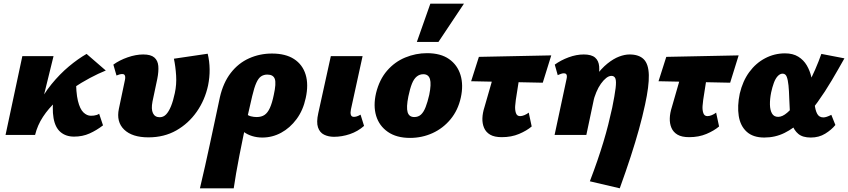

<svg xmlns="http://www.w3.org/2000/svg" viewBox="-20 -731 4594 1040"><path d="M134 0Q148 -83 181 -151.5Q214 -220 259 -275Q304 -330 353 -371Q402 -412 449 -439L553 -349Q513 -333 467 -308.5Q421 -284 374 -252.5Q327 -221 285 -182.5Q243 -144 213 -98.5Q183 -53 170 0ZM10 0 101 -427H270L165 0ZM381 9Q337 9 308 -15.5Q279 -40 270 -91.5Q261 -143 272 -223L392 -311Q391 -230 402 -185Q413 -140 432 -122Q451 -104 472 -104Q481 -104 489 -105Q497 -106 504.5 -108.5Q512 -111 517 -115L538 -52Q503 -25 465 -8Q427 9 381 9Z M784 13Q696 13 652.5 -29Q609 -71 624 -142L657 -299Q659 -309 658 -316Q657 -323 653.5 -326.5Q650 -330 642 -330Q636 -330 628 -328Q620 -326 611 -322L594 -381Q627 -405 671.5 -420.5Q716 -436 756 -436Q797 -436 816 -419.5Q835 -403 837.5 -373.5Q840 -344 832 -304L806 -181Q798 -140 808.5 -118Q819 -96 845 -96Q865 -96 879.5 -111Q894 -126 906 -155Q918 -184 927 -227Q937 -273 934 -321.5Q931 -370 922 -413L1105 -440Q1115 -399 1115.5 -355.5Q1116 -312 1107 -268Q1090 -189 1045.5 -125.5Q1001 -62 935 -24.5Q869 13 784 13Z M1063 289Q1078 225 1091 167.5Q1104 110 1116 53.5Q1128 -3 1141.5 -65.5Q1155 -128 1171 -204Q1189 -283 1230 -336Q1271 -389 1329 -415Q1387 -441 1453 -441Q1527 -441 1573 -411Q1619 -381 1635.5 -327Q1652 -273 1636 -200Q1622 -134 1586.5 -86Q1551 -38 1503 -12Q1455 14 1401 14Q1372 14 1346 6Q1320 -2 1301.5 -16Q1283 -30 1278 -48L1311 -117Q1323 -105 1339 -101Q1355 -97 1370 -97Q1396 -97 1413 -108.5Q1430 -120 1442 -146.5Q1454 -173 1463 -217Q1477 -280 1468.5 -303.5Q1460 -327 1428 -327Q1409 -327 1394.5 -317.5Q1380 -308 1368.5 -282.5Q1357 -257 1346 -210Q1334 -160 1322 -105.5Q1310 -51 1298.5 3.5Q1287 58 1277 110Q1267 162 1259 207.5Q1251 253 1246 289Z M1789 10Q1759 10 1735.5 -1.5Q1712 -13 1702.5 -41Q1693 -69 1704 -118L1772 -427H1944L1881 -139Q1877 -120 1880.5 -109Q1884 -98 1897 -98Q1904 -98 1912.5 -100.5Q1921 -103 1933 -110L1952 -49Q1918 -19 1875 -4.5Q1832 10 1789 10Z M2201 16Q2128 16 2081 -16.5Q2034 -49 2017.5 -103.5Q2001 -158 2017 -227Q2035 -300 2076.5 -348Q2118 -396 2175 -419.5Q2232 -443 2293 -443Q2367 -443 2412.5 -411Q2458 -379 2474.5 -324.5Q2491 -270 2476 -202Q2461 -134 2420.5 -85Q2380 -36 2323 -10Q2266 16 2201 16ZM2224 -97Q2246 -97 2260.5 -110.5Q2275 -124 2285.5 -151Q2296 -178 2305 -217Q2317 -276 2309 -302.5Q2301 -329 2273 -329Q2253 -329 2237.5 -316.5Q2222 -304 2211.5 -278Q2201 -252 2192 -209Q2180 -149 2188 -123Q2196 -97 2224 -97ZM2238 -504 2311 -711H2493L2355 -504Z M2698 12Q2658 12 2635 -1.5Q2612 -15 2602 -38.5Q2592 -62 2593 -90.5Q2594 -119 2604 -150L2680 -414H2809L2774 -190Q2772 -178 2770.5 -157Q2769 -136 2774.5 -119Q2780 -102 2797 -102Q2808 -102 2821 -107.5Q2834 -113 2844 -121L2860 -46Q2833 -23 2791.5 -5.5Q2750 12 2698 12ZM2532 -291 2574 -423 2966 -431 2920 -283Z M3175 251Q3198 191 3216 138.5Q3234 86 3248.5 38Q3263 -10 3274.5 -55.5Q3286 -101 3296 -147Q3310 -216 3314.5 -253.5Q3319 -291 3313.5 -305.5Q3308 -320 3292 -320Q3278 -320 3263.5 -308.5Q3249 -297 3235 -277.5Q3221 -258 3210 -231.5Q3199 -205 3192 -176L3145 -205Q3173 -272 3205 -316Q3237 -360 3270 -386.5Q3303 -413 3333.5 -424.5Q3364 -436 3390 -436Q3441 -436 3467 -410Q3493 -384 3494.5 -324.5Q3496 -265 3474 -164Q3460 -99 3441 -30.5Q3422 38 3396.5 116.5Q3371 195 3337 289ZM2984 0 3049 -304Q3051 -313 3050.5 -319.5Q3050 -326 3046.5 -330Q3043 -334 3034 -334Q3027 -334 3018.5 -331Q3010 -328 3001 -324L2985 -381Q3018 -405 3060 -420.5Q3102 -436 3142 -436Q3184 -436 3203.5 -419Q3223 -402 3225.5 -371Q3228 -340 3219 -298L3156 0Z M3713 12Q3673 12 3650 -1.5Q3627 -15 3617 -38.5Q3607 -62 3608 -90.5Q3609 -119 3619 -150L3695 -414H3824L3789 -190Q3787 -178 3785.5 -157Q3784 -136 3789.5 -119Q3795 -102 3812 -102Q3823 -102 3836 -107.5Q3849 -113 3859 -121L3875 -46Q3848 -23 3806.5 -5.5Q3765 12 3713 12ZM3547 -291 3589 -423 3981 -431 3935 -283Z M4120 14Q4059 14 4024.5 -17.5Q3990 -49 3981.5 -103Q3973 -157 3987 -224Q4003 -292 4038.5 -340.5Q4074 -389 4124.5 -415.5Q4175 -442 4232 -442Q4275 -442 4304 -424Q4333 -406 4350 -377Q4367 -348 4375 -313Q4383 -278 4386 -243Q4389 -202 4392.5 -168Q4396 -134 4406.5 -114.5Q4417 -95 4440 -95Q4448 -95 4458.5 -98.5Q4469 -102 4483 -109L4505 -54Q4484 -28 4450 -7Q4416 14 4372 14Q4328 14 4304.5 -5.5Q4281 -25 4271 -56.5Q4261 -88 4258.5 -126Q4256 -164 4255 -200Q4254 -239 4251 -268.5Q4248 -298 4241.5 -315Q4235 -332 4219 -332Q4205 -332 4192.5 -318.5Q4180 -305 4171.5 -281.5Q4163 -258 4157 -230Q4150 -195 4150.5 -165Q4151 -135 4161.5 -116.5Q4172 -98 4195 -98Q4218 -98 4244 -120.5Q4270 -143 4297.5 -179.5Q4325 -216 4350 -261.5Q4375 -307 4395 -353Q4415 -399 4429 -439L4554 -415Q4521 -356 4485 -295Q4449 -234 4409 -178.5Q4369 -123 4324.5 -79.5Q4280 -36 4229.5 -11Q4179 14 4120 14Z"/></svg>

Font: Ysabeau Infant Black
Style: Italic
Weight: 900
Italic angle: -12°
Designer: Christian Thalmann (Catharsis Fonts)
Version: Version 2.001;gftools[0.9.30]; featfreeze: ss01,ss02,lnum